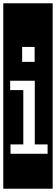

<svg xmlns="http://www.w3.org/2000/svg" viewBox="-32 -937 341 1170"><path d="M-12 213V-917H289V213ZM103 -651V-560H179V-651ZM32 0H258V-57H180V-445H30V-388H110V-57H32Z"/></svg>

Font: Zilla Slab Highlight Regular
Style: Regular
Weight: 400
Designer: Typotheque Type Foundry
Foundry: Typotheque type foundry
Version: Version 1.1; 2017; ttfautohint (v1.6)